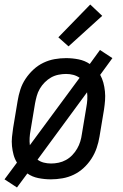

<svg xmlns="http://www.w3.org/2000/svg" viewBox="-22 -785 542 849"><path d="M53 44 -2 8 53 -66Q43 -82 38 -100.5Q33 -119 31 -139Q29 -159 31 -179Q33 -199 36 -219L56 -339Q60 -364 68 -389Q76 -414 91 -436.5Q106 -459 126 -477.5Q146 -496 170 -507.5Q194 -519 219.5 -523.5Q245 -528 270 -528Q298 -528 325.5 -522.5Q353 -517 375 -502L420 -564L475 -528L421 -454Q430 -438 435 -419.5Q440 -401 442 -381Q444 -361 442.5 -341Q441 -321 438 -301L418 -181Q414 -156 405.5 -131Q397 -106 382.5 -83.5Q368 -61 348 -42.5Q328 -24 304 -12.5Q280 -1 254 3.5Q228 8 203 8Q175 8 147.5 2.5Q120 -3 99 -18ZM110 -143 330 -441Q317 -450 302 -454Q287 -458 270 -458Q254 -458 236.5 -454.5Q219 -451 204 -442.5Q189 -434 176 -421Q163 -408 154 -392.5Q145 -377 140.5 -360.5Q136 -344 133 -328L113 -208Q110 -192 109 -175.5Q108 -159 110 -143ZM204 -62Q220 -62 237 -65.5Q254 -69 269.5 -77.5Q285 -86 297.5 -99Q310 -112 319 -127.5Q328 -143 333 -159.5Q338 -176 340 -192L360 -312Q363 -328 364 -344.5Q365 -361 363 -377L144 -79Q156 -70 171.5 -66Q187 -62 204 -62ZM281 -580 236 -620 377 -765 430 -715Z"/></svg>

Font: Iosevka Fixed
Style: Italic
Weight: 400
Italic angle: -9°
Monospace: yes
Designer: Belleve Invis
Foundry: Belleve Invis
Version: Version 33.2.4